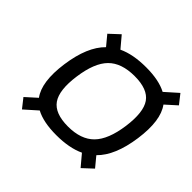

<svg xmlns="http://www.w3.org/2000/svg" viewBox="-143 -697 894 894"><g transform="rotate(45 304.0 -250.0)"><path d="M607.9 -492.2 554.2 -443.8Q599.6 -382.8 581.1 -250Q562.5 -117.2 500 -56.2L540 -7.8L490.7 38.1L444.3 -17.1Q387.2 9.8 301.8 9.8Q216.8 9.8 166.5 -17.1L104.5 38.1L68.4 -7.8L122.1 -56.2Q76.7 -117.2 95.2 -250Q113.8 -382.8 176.3 -443.8L136.2 -492.2L185.5 -538.1L231.9 -482.9Q289.1 -509.8 374.5 -509.8Q459.5 -509.8 509.8 -482.9L571.8 -538.1ZM176.3 -250Q162.1 -147.9 193.8 -102.5Q225.6 -57.1 312 -57.1Q397.5 -57.1 442.1 -102.5Q486.8 -147.9 501 -250Q515.1 -353 483.9 -397.9Q452.6 -442.9 366.2 -442.9Q279.3 -442.9 234.9 -397.9Q190.4 -353 176.3 -250Z"/></g></svg>

Font: Fivo Sans
Style: Italic
Weight: 400
Designer: Alexander Slobzheninov
Foundry: Alexander Slobzheninov
Version: 1.0